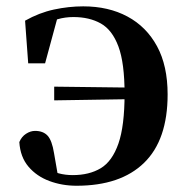

<svg xmlns="http://www.w3.org/2000/svg" viewBox="-20 -572 590 608"><path d="M222.4 16.2Q176.5 16.2 136.3 1.2Q96.2 -13.7 70.2 -44.2Q44.2 -74.8 41.2 -122.1Q48.4 -139.4 62.5 -148.4Q76.6 -157.5 90.9 -157.5Q116.7 -157.5 130.7 -142.4Q144.7 -127.2 151.1 -87L164.9 -7.6L111.1 -45.4Q145.1 -28.8 165.9 -23.1Q186.7 -17.5 210.4 -17.5Q262.6 -17.5 299 -39.3Q335.4 -61.1 355 -117.3Q374.5 -173.5 374.5 -274.6Q374.5 -372.4 355 -424.8Q335.5 -477.3 299.2 -497.7Q263 -518 212.6 -518Q185.8 -518 162.2 -511Q138.7 -503.9 113.8 -487.2L165.4 -528.6L122.8 -371.5H69.3L59.4 -506.5Q104 -531.7 150.9 -541.8Q197.8 -551.9 243.5 -551.9Q323.5 -551.9 383.5 -519.7Q443.6 -487.5 477.2 -425.7Q510.8 -363.9 510.8 -273.1Q510.8 -128.8 436.2 -56.3Q361.7 16.2 222.4 16.2ZM151.6 -254.2V-297.6L438.8 -294.1V-258.7Z"/></svg>

Font: Noto Serif KR ExtraLight
Style: Regular
Weight: 200
Designer: Ryoko NISHIZUKA 西塚涼子 (kana & ideographs); Frank Grießhammer (Latin, Greek & Cyrillic); Wenlong ZHANG 张文龙 (bopomofo); San
Foundry: Adobe
Version: Version 2.002-H1;hotconv 1.1.0;makeotfexe 2.6.0